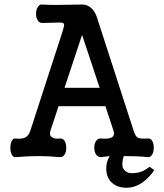

<svg xmlns="http://www.w3.org/2000/svg" viewBox="-20 -715 748 876"><path d="M354.5 -555.7 434.6 -314.5H274.4ZM663.1 45.9Q645.5 59.6 627 67.4Q606.4 75.2 581.1 75.2Q561.5 75.2 549.8 63.5Q538.1 52.7 538.1 35.2Q538.1 25.4 540 15.6Q541 6.8 544.9 -2.9Q573.2 -2.9 598.6 -2Q627.9 -1 655.3 2Q667 2.9 674.8 -10.7Q681.6 -22.5 681.6 -41Q681.6 -59.6 674.8 -71.3Q667 -85 655.3 -83Q620.1 -81.1 608.4 -86.9Q597.7 -92.8 589.8 -118.2L424.8 -627.9Q415 -663.1 393.6 -680.7Q376 -694.3 356.4 -694.3L294.9 -693.4Q256.8 -692.4 236.3 -692.4Q203.1 -692.4 173.8 -694.3Q160.2 -696.3 152.3 -682.6Q144.5 -670.9 144.5 -652.3Q144.5 -634.8 152.3 -622.1Q160.2 -609.4 173.8 -610.4L217.8 -611.3Q264.6 -612.3 246.1 -612.3Q258.8 -612.3 263.7 -611.3Q272.5 -609.4 272.5 -601.6Q272.5 -596.7 266.6 -575.2L118.2 -118.2Q110.4 -94.7 93.8 -86.9Q79.1 -80.1 50.8 -83Q40 -85 33.2 -71.3Q27.3 -59.6 27.3 -41Q27.3 -22.5 33.2 -10.7Q40 2.9 50.8 2Q110.4 -2.9 156.2 -2.9Q202.1 -2.9 252.9 2Q266.6 2.9 275.4 -10.7Q282.2 -22.5 282.2 -41Q282.2 -59.6 275.4 -71.3Q266.6 -85 252.9 -83Q231.4 -80.1 218.8 -87.9Q203.1 -96.7 210 -118.2L247.1 -230.5H460.9L498 -118.2Q504.9 -96.7 489.3 -87.9Q475.6 -80.1 442.4 -83Q426.8 -85 418 -71.3Q410.2 -59.6 410.2 -41Q410.2 -22.5 418 -10.7Q426.8 2.9 442.4 2L480.5 -2.9Q471.7 12.7 467.8 26.4Q464.8 41 464.8 53.7Q464.8 95.7 491.2 119.1Q515.6 141.6 557.6 141.6Q596.7 141.6 631.8 116.2Q661.1 94.7 683.6 61.5Z"/></svg>

Font: Gungsuh
Style: Regular
Weight: 400
Version: Version 2.21